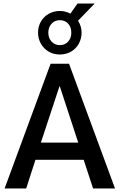

<svg xmlns="http://www.w3.org/2000/svg" viewBox="-20 -1065 676 1085"><path d="M6 0 266 -705H370L630 0H506L441 -198L487 -162H147L192 -198L128 0ZM316 -577 202 -232 186 -259H447L431 -232L318 -577ZM318 -757Q283 -757 255.5 -773Q228 -789 211.5 -817.5Q195 -846 195 -881Q195 -915 211 -943Q227 -971 255.5 -987Q284 -1003 318 -1003Q335 -1003 349.5 -999Q364 -995 378 -988L418 -1045H515L421 -948Q430 -934 435.5 -917Q441 -900 441 -881Q441 -846 425 -817.5Q409 -789 381 -773Q353 -757 318 -757ZM318 -810Q347 -810 365 -830Q383 -850 383 -880Q383 -912 365 -931.5Q347 -951 318 -951Q290 -951 271.5 -931Q253 -911 253 -881Q253 -850 271.5 -830Q290 -810 318 -810Z"/></svg>

Font: Nunito Sans 10pt Condensed
Style: Bold
Weight: 700
Width: 3
Designer: Vernon Adams
Foundry: Vernon Adams
Version: Version 3.101;gftools[0.9.27]